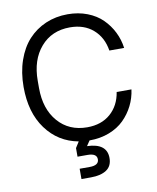

<svg xmlns="http://www.w3.org/2000/svg" viewBox="-96 -764 860 1049"><g transform="rotate(-10 334.0 -240.0)"><path d="M351.1 9.8H350.1L331.1 38.1Q440.9 41.5 440.9 123Q440.9 168 409.2 189Q377.4 210 323.2 210H270V152.8H325.2Q377 152.8 377 119.1Q377 85.9 325.2 85.9H270V38.1L291 4.9Q179.7 -15.6 112.8 -106.7Q45.9 -197.8 45.9 -339.8Q45.9 -420.4 68.8 -486.8Q91.8 -553.2 132.3 -597.4Q172.9 -641.6 229 -665.8Q285.2 -689.9 351.1 -689.9Q410.6 -689.9 460.2 -670.7Q509.8 -651.4 543 -618.4Q576.2 -585.4 596.9 -543.9Q617.7 -502.4 624 -455.1H542Q530.3 -529.3 480 -573.2Q429.7 -617.2 351.1 -617.2Q250 -617.2 189 -546.6Q127.9 -476.1 127.9 -359.9V-319.8Q127.9 -203.6 189 -133.3Q250 -63 351.1 -63Q429.7 -63 480 -106.9Q530.3 -150.9 542 -225.1H624Q617.7 -177.7 596.9 -136.2Q576.2 -94.7 543 -61.8Q509.8 -28.8 460.2 -9.5Q410.6 9.8 351.1 9.8Z"/></g></svg>

Font: TASA Orbiter Deck
Style: Regular
Weight: 400
Designer: Weizhong Zhang
Version: Version 1.000;Glyphs 3.1.2 (3151)